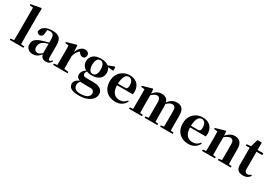

<svg xmlns="http://www.w3.org/2000/svg" viewBox="56 -2098 5172 3633"><g transform="rotate(30 2642.5 -281.5)"><path d="M33 0V-30L144 -41H215L331 -30V0ZM105 0Q106 -36 106.5 -76.5Q107 -117 107.5 -158Q108 -199 108 -236V-749L32 -755V-782L245 -822L260 -813L256 -653V-236Q256 -199 256.5 -158Q257 -117 258 -76.5Q259 -36 260 0Z M539 17Q476 17 435 -19Q394 -55 394 -118Q394 -163 413 -196Q432 -229 478 -254.5Q524 -280 602 -302Q641 -313 691.5 -326Q742 -339 782 -349V-323Q742 -313 702 -302Q662 -291 638 -282Q586 -260 558.5 -225.5Q531 -191 531 -138Q531 -93 552.5 -70.5Q574 -48 610 -48Q624 -48 641.5 -55Q659 -62 682.5 -81Q706 -100 738 -136L755 -81H717Q689 -50 664 -28Q639 -6 609.5 5.5Q580 17 539 17ZM822 16Q768 16 740.5 -13.5Q713 -43 705 -92V-95V-387Q705 -440 695.5 -469.5Q686 -499 663.5 -511Q641 -523 603 -523Q578 -523 551.5 -517.5Q525 -512 488 -498L555 -523L546 -446Q544 -398 523.5 -378.5Q503 -359 476 -359Q424 -359 411 -408Q419 -477 481 -517Q543 -557 654 -557Q758 -557 804 -510Q850 -463 850 -357V-91Q850 -60 858 -47.5Q866 -35 881 -35Q893 -35 903 -43Q913 -51 926 -71L944 -58Q925 -19 896 -1.5Q867 16 822 16Z M979 0V-30L1086 -42H1184L1294 -30V0ZM1047 0Q1048 -26 1048.5 -68Q1049 -110 1049.5 -156Q1050 -202 1050 -236V-316Q1050 -366 1049.5 -397.5Q1049 -429 1047 -465L971 -473V-497L1178 -556L1191 -547L1199 -404V-403V-236Q1199 -202 1199.5 -156Q1200 -110 1200.5 -68Q1201 -26 1202 0ZM1199 -321 1163 -383H1192Q1206 -440 1233 -479Q1260 -518 1293 -537.5Q1326 -557 1358 -557Q1393 -557 1419 -541Q1445 -525 1452 -484Q1451 -452 1434.5 -429.5Q1418 -407 1382 -407Q1356 -407 1336.5 -422Q1317 -437 1298 -464L1275 -491L1309 -485Q1269 -461 1242.5 -423Q1216 -385 1199 -321Z M1690 259Q1601 259 1550.5 241Q1500 223 1480 193.5Q1460 164 1460 128Q1460 86 1494 51.5Q1528 17 1597 -6L1600 0Q1575 27 1561.5 49Q1548 71 1548 104Q1548 159 1585.5 187.5Q1623 216 1690 216Q1792 216 1842.5 183.5Q1893 151 1893 95Q1893 70 1872.5 46.5Q1852 23 1800 23H1687Q1645 23 1620.5 21.5Q1596 20 1574 13V9Q1490 -16 1490 -90Q1490 -125 1511.5 -160.5Q1533 -196 1589 -232V-241L1608 -232Q1590 -208 1581.5 -190.5Q1573 -173 1573 -150Q1573 -126 1590.5 -112.5Q1608 -99 1648 -99H1794Q1873 -99 1920.5 -80Q1968 -61 1989.5 -27.5Q2011 6 2011 50Q2011 103 1973.5 151Q1936 199 1864 229Q1792 259 1690 259ZM1709 -193Q1634 -193 1584 -217Q1534 -241 1508.5 -281.5Q1483 -322 1483 -374Q1483 -454 1540 -505.5Q1597 -557 1710 -557Q1772 -557 1816.5 -541.5Q1861 -526 1887 -497L1892 -493Q1935 -446 1935 -374Q1935 -322 1909.5 -281.5Q1884 -241 1834.5 -217Q1785 -193 1709 -193ZM1709 -225Q1754 -225 1778.5 -265Q1803 -305 1803 -374Q1803 -447 1778 -486.5Q1753 -526 1710 -526Q1666 -526 1641.5 -486Q1617 -446 1617 -374Q1617 -305 1640.5 -265Q1664 -225 1709 -225ZM1853 -487V-502H1859L2002 -557L2020 -546V-472Z M2344 17Q2261 17 2197.5 -16.5Q2134 -50 2097.5 -114.5Q2061 -179 2061 -272Q2061 -363 2100 -427Q2139 -491 2202 -524Q2265 -557 2337 -557Q2413 -557 2464.5 -527.5Q2516 -498 2542 -447Q2568 -396 2568 -333Q2568 -299 2561 -272H2125V-307H2371Q2405 -307 2417 -325.5Q2429 -344 2429 -388Q2429 -454 2402.5 -488.5Q2376 -523 2331 -523Q2300 -523 2274 -498.5Q2248 -474 2233 -422Q2218 -370 2218 -286Q2218 -204 2241 -151.5Q2264 -99 2304 -75Q2344 -51 2395 -51Q2448 -51 2483.5 -71.5Q2519 -92 2545 -127L2564 -114Q2532 -51 2476 -17Q2420 17 2344 17Z M2637 0V-30L2742 -41H2813L2920 -30V0ZM2705 0Q2706 -26 2706.5 -68Q2707 -110 2707.5 -156Q2708 -202 2708 -236V-317Q2708 -366 2707.5 -397.5Q2707 -429 2705 -466L2629 -474V-497L2836 -556L2849 -547L2857 -438V-435V-236Q2857 -202 2857.5 -156Q2858 -110 2858.5 -68Q2859 -26 2860 0ZM2978 0V-30L3079 -41H3151L3256 -30V0ZM3043 0Q3045 -26 3045.5 -67.5Q3046 -109 3046.5 -155Q3047 -201 3047 -236V-368Q3047 -432 3029.5 -458.5Q3012 -485 2975 -485Q2938 -485 2898.5 -456.5Q2859 -428 2822 -382L2818 -431H2835Q2878 -491 2927 -524Q2976 -557 3038 -557Q3113 -557 3152.5 -510.5Q3192 -464 3192 -365V-236Q3192 -201 3192.5 -155Q3193 -109 3194 -67.5Q3195 -26 3196 0ZM3316 0V-30L3412 -41H3486L3592 -30V0ZM3379 0Q3380 -26 3380.5 -67.5Q3381 -109 3381.5 -155Q3382 -201 3382 -236V-368Q3382 -435 3363.5 -460Q3345 -485 3308 -485Q3271 -485 3233.5 -460Q3196 -435 3155 -384L3149 -439H3171Q3216 -502 3263.5 -529.5Q3311 -557 3368 -557Q3449 -557 3488 -509.5Q3527 -462 3527 -360V-236Q3527 -201 3527.5 -155Q3528 -109 3528.5 -67.5Q3529 -26 3530 0Z M3939 17Q3856 17 3792.5 -16.5Q3729 -50 3692.5 -114.5Q3656 -179 3656 -272Q3656 -363 3695 -427Q3734 -491 3797 -524Q3860 -557 3932 -557Q4008 -557 4059.5 -527.5Q4111 -498 4137 -447Q4163 -396 4163 -333Q4163 -299 4156 -272H3720V-307H3966Q4000 -307 4012 -325.5Q4024 -344 4024 -388Q4024 -454 3997.5 -488.5Q3971 -523 3926 -523Q3895 -523 3869 -498.5Q3843 -474 3828 -422Q3813 -370 3813 -286Q3813 -204 3836 -151.5Q3859 -99 3899 -75Q3939 -51 3990 -51Q4043 -51 4078.5 -71.5Q4114 -92 4140 -127L4159 -114Q4127 -51 4071 -17Q4015 17 3939 17Z M4232 0V-30L4337 -41H4408L4515 -30V0ZM4300 0Q4301 -26 4301.5 -68Q4302 -110 4302.5 -156Q4303 -202 4303 -236V-316Q4303 -365 4302.5 -397Q4302 -429 4300 -465L4224 -473V-497L4431 -556L4444 -547L4452 -435V-432V-236Q4452 -202 4452.5 -156Q4453 -110 4453.5 -68Q4454 -26 4455 0ZM4579 0V-30L4682 -41H4752L4861 -30V0ZM4645 0Q4646 -26 4646.5 -67.5Q4647 -109 4647.5 -155Q4648 -201 4648 -236V-376Q4648 -437 4629.5 -461.5Q4611 -486 4575 -486Q4545 -486 4502 -462Q4459 -438 4416 -386L4412 -431H4428Q4485 -504 4535 -530.5Q4585 -557 4639 -557Q4709 -557 4752.5 -510.5Q4796 -464 4796 -365V-236Q4796 -201 4796.5 -155Q4797 -109 4798 -67.5Q4799 -26 4800 0Z M5059 -501V-541H5259V-501ZM5134 17Q5060 17 5021.5 -19.5Q4983 -56 4983 -135Q4983 -164 4983.5 -188Q4984 -212 4984 -242V-501H4900V-532L5007 -543L4989 -531L5039 -702H5134L5133 -524V-514V-125Q5133 -84 5150.5 -65Q5168 -46 5198 -46Q5218 -46 5233 -54Q5248 -62 5268 -77L5284 -61Q5262 -24 5225 -3.5Q5188 17 5134 17Z"/></g></svg>

Font: Noto Serif KR ExtraLight ExtraBold
Style: Regular
Weight: 800
Version: Version 2.003-H1;hotconv 1.1.1;makeotfexe 2.6.0